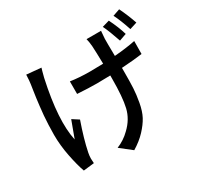

<svg xmlns="http://www.w3.org/2000/svg" viewBox="-185 -1039 1371 1334"><g transform="rotate(-30 500.0 -372.0)"><path d="M878.9 -651.4 821.3 -630.9Q791 -720.7 765.6 -773.4L823.2 -790Q861.3 -712.9 878.9 -651.4ZM138.7 -752 254.9 -741.2Q250 -727.5 235.4 -669.9Q168 -361.3 205.1 -193.4Q249 -311.5 254.9 -328.1L306.6 -294.9Q260.7 -164.1 241.2 -67.4Q236.3 -43 236.3 -21.5Q236.3 -16.6 237.3 -3.4Q238.3 9.8 238.3 15.6L152.3 25.4Q131.8 -31.2 114.3 -119.6Q96.7 -208 96.7 -292Q96.7 -330.1 98.6 -372.1Q100.6 -414.1 103 -444.3Q105.5 -474.6 110.4 -516.1Q115.2 -557.6 117.7 -575.7Q120.1 -593.8 126 -632.8Q131.8 -671.9 132.8 -677.7Q136.7 -700.2 138.7 -752ZM625 -755.9H741.2Q738.3 -732.4 736.3 -695.3Q735.4 -671.9 737.3 -556.6Q835 -564.5 905.3 -579.1L904.3 -475.6Q844.7 -466.8 738.3 -460V-430.7Q738.3 -347.7 735.8 -299.3Q733.4 -251 722.2 -189Q710.9 -127 689 -85.9Q667 -44.9 626.5 -1.5Q585.9 42 526.4 78.1L434.6 5.9Q495.1 -18.6 540 -63.5Q604.5 -124 623 -202.6Q641.6 -281.2 641.6 -430.7V-455.1Q569.3 -453.1 535.2 -453.1Q469.7 -453.1 377.9 -459V-559.6Q450.2 -548.8 533.2 -548.8Q567.4 -548.8 639.6 -550.8Q637.7 -649.4 634.8 -694.3Q631.8 -729.5 625 -755.9ZM868.2 -802.7 924.8 -822.3Q958 -753.9 982.4 -682.6L923.8 -664.1Q895.5 -750 868.2 -802.7Z"/></g></svg>

Font: Gen Shin Gothic Monospace Medium
Style: Regular
Weight: 500
Designer: [Source Han Sans]
Ryoko NISHIZUKA  (kana & ideographs); Paul D. Hunt (Latin, Greek & Cyrillic); Wenlong ZHANG  (bopomofo
Version: Version 1.002.20150607